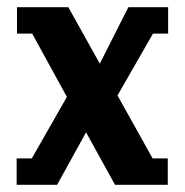

<svg xmlns="http://www.w3.org/2000/svg" viewBox="-20 -511 511 531"><path d="M26 0V-73H68L165 -243L69 -418H27V-491H169L256 -335L335 -491H445V-418H403L305 -247L402 -73H444V0H298L218 -145L138 0Z"/></svg>

Font: Kreon Light
Style: Regular
Weight: 300
Designer: Julia Petretta
Foundry: Julia Petretta and Eli Heuer
Version: Version 2.002